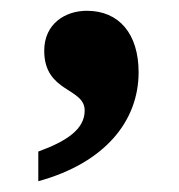

<svg xmlns="http://www.w3.org/2000/svg" viewBox="-20 -180 332 356"><path d="M141 -160C101 -160 62 -136 62 -86C62 -8 137 -18 137 25C137 60 103 82 51 101V156C175 122 237 44 237 -46C237 -117 201 -160 141 -160Z"/></svg>

Font: Noto Serif Sinhala Condensed ExtraBold
Style: Regular
Weight: 800
Width: 3
Designer: Jelle Bosma - Monotype Design Team
Foundry: Monotype Imaging Inc.
Version: Version 2.007